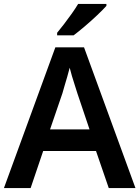

<svg xmlns="http://www.w3.org/2000/svg" viewBox="-20 -958 711 978"><path d="M534 0 469 -189H200L136 0H0L262 -717H408L670 0ZM374 -483Q370 -497 362 -521Q354 -545 346.5 -570.5Q339 -596 335 -613Q330 -593 322.5 -567Q315 -541 308 -518Q301 -495 298 -483L235 -299H436ZM522 -928Q506 -910 475.5 -881Q445 -852 412 -824Q379 -796 355 -778H271V-791Q286 -809 306 -835Q326 -861 345.5 -888.5Q365 -916 378 -938H522Z"/></svg>

Font: Noto Sans Kannada SemiBold
Style: Regular
Weight: 600
Designer: Jelle Bosma - Monotype Design Team
Foundry: Monotype Imaging Inc.
Version: Version 2.005; ttfautohint (v1.8.4.7-5d5b)